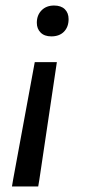

<svg xmlns="http://www.w3.org/2000/svg" viewBox="-20 -525 315 695"><path d="M185.8 -300 122.5 125 118.3 150H23.3L27.5 125L105.8 -300ZM175.8 -505Q200.8 -505 214.6 -491.7Q228.3 -478.3 228.3 -455.8Q228.3 -427.5 211.7 -410.4Q195 -393.3 165.8 -393.3Q140.8 -393.3 127.1 -407.1Q113.3 -420.8 113.3 -442.5Q113.3 -470 130.4 -487.5Q147.5 -505 175.8 -505Z"/></svg>

Font: Familjen Grotesk
Style: Italic
Weight: 400
Italic angle: -9.46201°
Designer: Anders Wikstroem, Jonas Baeckman, Matilda Gysing, Kristian Moeller
Foundry: Familjen STHLM AB
Version: Version 2.000